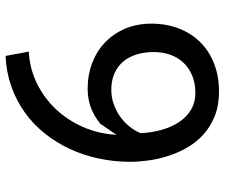

<svg xmlns="http://www.w3.org/2000/svg" viewBox="-78 -720 807 690"><g transform="rotate(90 325.0 -374.5)"><path d="M424 -331.5Q394.5 -308.5 364.8 -297.5Q335 -286.5 297.5 -286.5Q248.5 -286.5 206 -302.8Q163.5 -319 132 -349Q100.5 -379 82.5 -421.2Q64.5 -463.5 64.5 -515.5Q64.5 -569.5 81.8 -614Q99 -658.5 130.8 -690.8Q162.5 -723 207.8 -740.8Q253 -758.5 309 -758.5Q359 -758.5 397.2 -743Q435.5 -727.5 463.5 -702Q491.5 -676.5 510.2 -643.5Q529 -610.5 540.2 -575Q551.5 -539.5 556.2 -504.5Q561 -469.5 561 -440Q561 -381.5 549.2 -326.5Q537.5 -271.5 514.8 -222.5Q492 -173.5 459 -132.2Q426 -91 383.8 -60.8Q341.5 -30.5 290.2 -12.2Q239 6 180.5 8.5L165 -75Q225 -78 277.8 -103.5Q330.5 -129 370.8 -171.2Q411 -213.5 435.8 -269.8Q460.5 -326 464 -390ZM458 -476.5Q456.5 -514 447 -549.2Q437.5 -584.5 420 -612.2Q402.5 -640 375.8 -656.8Q349 -673.5 313 -673.5Q279 -673.5 252 -662.5Q225 -651.5 206 -632Q187 -612.5 176.8 -585Q166.5 -557.5 166.5 -524.5Q166.5 -492 174.8 -464Q183 -436 199.8 -415.5Q216.5 -395 242.2 -383.2Q268 -371.5 302.5 -371.5Q329 -371.5 353.2 -380Q377.5 -388.5 397.8 -402.8Q418 -417 433.5 -436Q449 -455 458 -476.5Z"/></g></svg>

Font: B612
Style: Regular
Weight: 400
Designer: Nicolas Chauveau, Thomas Paillot, Jonathan Favre-Lamarine, Jean-Luc Vinot
Foundry: AIRBUS
Version: Version 1.008